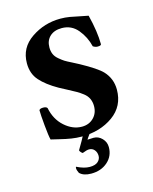

<svg xmlns="http://www.w3.org/2000/svg" viewBox="-94 -496 565 711"><g transform="rotate(-15 189.0 -141.0)"><path d="M186.5 26.4Q188.5 26.4 198.2 25.9Q208 25.4 210 25.4Q228.5 25.4 242.2 39.6Q255.9 53.7 255.9 73.2Q255.9 107.4 231 129.4Q206.1 151.4 168 151.4Q138.7 151.4 124 136.7Q118.2 125 118.2 118.2Q118.2 112.3 120.1 112.3Q147.5 126 168.9 126Q190.4 126 200.7 116.7Q210.9 107.4 210.9 94.7Q210.9 81.1 203.1 71.8Q195.3 62.5 182.6 62.5Q173.8 62.5 157.2 69.3Q155.3 69.3 150.4 64Q145.5 58.6 146.5 55.7Q167 21.5 175.8 3.9H202.1Q188.5 22.5 186.5 26.4ZM205.1 -432.6Q223.6 -432.6 240.7 -429.7Q257.8 -426.8 277.3 -422.4Q296.9 -418 309.6 -416Q326.2 -349.6 326.2 -302.7Q326.2 -296.9 312.5 -296.9Q303.7 -296.9 294.9 -302.7Q286.1 -339.8 262.2 -368.7Q238.3 -397.5 201.2 -397.5Q171.9 -397.5 155.3 -381.8Q138.7 -366.2 138.7 -339.8Q138.7 -325.2 143.6 -314Q148.4 -302.7 160.2 -293Q171.9 -283.2 179.7 -278.3Q187.5 -273.4 206.1 -264.2Q224.6 -254.9 231.4 -251Q292 -217.8 311.5 -197.3Q339.8 -167 339.8 -125Q339.8 -61.5 290 -25.9Q240.2 9.8 168.9 9.8Q149.4 9.8 130.4 6.8Q111.3 3.9 85.9 -2.4Q60.5 -8.8 54.7 -9.8Q50.8 -24.4 46.9 -66.4Q43 -108.4 43 -125Q45.9 -130.9 58.6 -130.9Q70.3 -130.9 74.2 -125Q83 -80.1 113.8 -52.7Q144.5 -25.4 179.7 -25.4Q207 -25.4 224.6 -43Q242.2 -60.5 242.2 -87.9Q242.2 -103.5 236.3 -116.2Q230.5 -128.9 217.8 -138.7Q205.1 -148.4 193.8 -154.8Q182.6 -161.1 163.1 -171.4Q143.6 -181.6 132.8 -187.5Q89.8 -211.9 66.4 -238.3Q43 -264.6 43 -304.7Q43 -364.3 93.3 -398.4Q143.6 -432.6 205.1 -432.6Z"/></g></svg>

Font: Crimson
Style: Semibold
Weight: 600
Version: Version 0.8